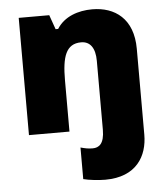

<svg xmlns="http://www.w3.org/2000/svg" viewBox="-55 -663 781 902"><g transform="rotate(-5 335.0 -212.5)"><path d="M405 189C553 189 606 94 606 -6V-411C606 -553 520 -614 413 -614C347 -614 281 -592 246 -536H234L210 -604H66V-51H257V-293C257 -403 276 -464 348 -464C390 -464 414 -432 414 -371V-46C414 21 388 37 359 37C338 37 324 34 302 28V177C328 184 375 189 405 189Z"/></g></svg>

Font: Noto Sans Tamil UI Black
Style: Regular
Weight: 900
Designer: Jelle Bosma - Monotype Design Team
Foundry: Monotype Imaging Inc.
Version: Version 2.004